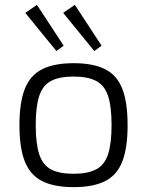

<svg xmlns="http://www.w3.org/2000/svg" viewBox="-20 -757 605 790"><path d="M283 -497Q364 -497 413 -472Q462 -447 483.5 -391Q505 -335 505 -242Q505 -149 483.5 -93Q462 -37 413 -12Q364 13 283 13Q202 13 153 -12Q104 -37 82 -93Q60 -149 60 -242Q60 -335 82 -391Q104 -447 153 -472Q202 -497 283 -497ZM283 -442Q224 -442 190 -424Q156 -406 141.5 -362.5Q127 -319 127 -242Q127 -166 141.5 -122Q156 -78 190 -60Q224 -42 283 -42Q341 -42 375.5 -60Q410 -78 424.5 -122Q439 -166 439 -242Q439 -319 424.5 -362.5Q410 -406 375.5 -424Q341 -442 283 -442ZM288 -737 398 -569 368 -547 240 -704ZM132 -737 242 -569 212 -547 84 -704Z"/></svg>

Font: Exo 2 Light
Style: Regular
Weight: 300
Designer: Natanael Gama
Foundry: Natanael Gama
Version: Version 2.010